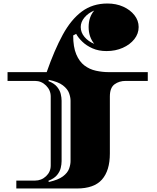

<svg xmlns="http://www.w3.org/2000/svg" viewBox="-20 -875 892 1094"><path d="M73 199V154H179Q216 154 242.5 129Q269 104 269 68V-325Q269 -361 242.5 -387.5Q216 -414 179 -414H23V-464H246Q290 -590 337.5 -677Q385 -764 446.5 -809.5Q508 -855 592 -855Q642 -855 682 -837Q722 -819 746 -788.5Q770 -758 770 -721Q770 -683 745.5 -652Q721 -621 679.5 -602.5Q638 -584 587 -584Q542 -584 507 -599.5Q472 -615 448.5 -638Q425 -661 414 -682L397 -673Q397 -607 414.5 -565.5Q432 -524 461 -502Q490 -480 526.5 -472Q563 -464 600 -464H822V-414H696Q659 -414 632.5 -394.5Q606 -375 606 -325V0Q606 97 561 148Q516 199 418 199ZM517 -625Q485 -665 485 -721Q485 -778 517 -815Q483 -801 461.5 -775.5Q440 -750 440 -721Q440 -690 461.5 -664.5Q483 -639 517 -625ZM258 162Q312 150 338.5 130Q365 110 373.5 86.5Q382 63 382 43V-301Q382 -321 373.5 -344.5Q365 -368 338.5 -388.5Q312 -409 258 -420L256 -413Q289 -400 305 -380.5Q321 -361 326 -340Q331 -319 331 -301V43Q331 61 326 82Q321 103 305 122.5Q289 142 256 155Z"/></svg>

Font: Diplomata SC
Style: Regular
Weight: 400
Designer: Eduardo Rodriguez Tunni
Foundry: Eduardo Rodriguez Tunni
Version: Version 1.002; ttfautohint (v1.8.4.7-5d5b);gftools[0.9.23]